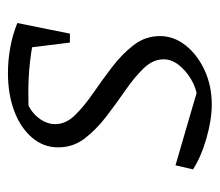

<svg xmlns="http://www.w3.org/2000/svg" viewBox="-54 -478 540 471"><g transform="rotate(-90 215.5 -243.0)"><path d="M35 -39 45 -82 237 -26 210 -28Q235 -31 256.5 -44Q278 -57 291.5 -74.5Q305 -92 305 -111Q305 -137 283.5 -159.5Q262 -182 229.5 -204.5Q197 -227 165 -251.5Q133 -276 111 -304.5Q89 -333 89 -370Q89 -406 113 -434Q137 -462 178 -477.5Q219 -493 271 -493Q302 -493 333 -487.5Q364 -482 394 -470L377 -425Q340 -434 302 -438.5Q264 -443 225 -443Q207 -443 189.5 -442.5Q172 -442 155 -439L197 -445Q175 -436 160.5 -417Q146 -398 146 -377Q146 -351 168 -328.5Q190 -306 222 -284Q254 -262 286 -237.5Q318 -213 340 -184.5Q362 -156 362 -120Q362 -86 339 -57Q316 -28 278 -10.5Q240 7 194 7Q157 7 111.5 -6Q66 -19 35 -39ZM346 -341 330 -471 394 -470 368 -341Z"/></g></svg>

Font: Piazzolla 8pt ExtraLight
Style: Italic
Weight: 250
Italic angle: -11.3°
Designer: Juan Pablo del Peral
Foundry: Huerta Tipografica
Version: Version 2.001